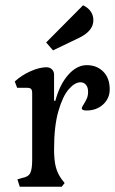

<svg xmlns="http://www.w3.org/2000/svg" viewBox="-20 -708 436 728"><path d="M155 -547 295 -688Q334 -669 334 -631Q334 -592 283 -566L181 -517ZM46 -28 63 -33Q87 -37 94.5 -51.5Q102 -66 102 -101V-355Q102 -366 98 -370.5Q94 -375 84 -375H45L36 -399Q62 -423 96 -438Q130 -453 156 -453Q169 -453 177 -445Q185 -437 185 -425V-326H190Q206 -387 238.5 -424Q271 -461 309 -461Q347 -461 371.5 -436.5Q396 -412 396 -369Q396 -335 371 -312Q346 -289 308 -289Q290 -289 290 -298Q290 -301 297 -312Q304 -323 309 -334Q314 -345 314 -360Q314 -377 306 -386.5Q298 -396 285 -396Q264 -396 241 -370Q218 -344 201.5 -287Q185 -230 185 -142Q185 -101 191.5 -75.5Q198 -50 214 -28L225 -14L214 0H55Z"/></svg>

Font: Kurale
Style: Regular
Weight: 400
Designer: Eduardo Rodriguez Tunni
Foundry: Eduardo Rodriguez Tunni
Version: Version 2.000